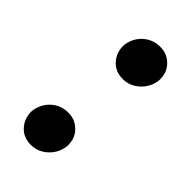

<svg xmlns="http://www.w3.org/2000/svg" viewBox="-179 -595 657 657"><g transform="rotate(45 149.0 -266.5)"><path d="M173.3 -372.5Q137.1 -372.5 115.4 -396.3Q93.8 -420.1 93.8 -453.1V-457.7Q98.7 -495 124.3 -518.1Q150.2 -541.5 186.1 -541.5Q219.1 -541.5 241.5 -519.2Q264.2 -497.5 264.2 -462.7V-457.7Q259.6 -420.1 232.6 -396Q206.3 -372.5 173.3 -372.5ZM110.1 9.2Q73.9 9.2 52.2 -14.6Q30.5 -38.4 30.5 -71.4V-76Q35.5 -113.3 61.1 -136.4Q87 -159.8 122.9 -159.8Q155.9 -159.8 178.3 -137.4Q201 -115.8 201 -81V-76Q196.4 -38.4 169.4 -14.2Q143.1 9.2 110.1 9.2Z"/></g></svg>

Font: Linik Sans
Style: Bold Italic
Weight: 700
Italic angle: 9°
Designer: Fonts by Rasmus Andersson / Changes by Cristiano Sobral with parts from Marc Monis
Foundry: rsms
Version: Version 3.020; ttfautohint (v1.6)